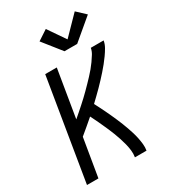

<svg xmlns="http://www.w3.org/2000/svg" viewBox="-233 -1095 1066 1207"><g transform="rotate(-30 300.0 -492.0)"><path d="M32 0 153 -735H237L180 -391Q198 -406 215.5 -421.5Q233 -437 250.5 -452.5Q268 -468 285 -484Q302 -500 318.5 -516.5Q335 -533 351 -549.5Q367 -566 383 -583Q399 -600 414 -618Q429 -636 442.5 -655Q456 -674 468 -693.5Q480 -713 484 -735H577Q573 -711 560.5 -689Q548 -667 533 -646Q518 -625 502 -605Q486 -585 469 -566Q452 -547 434.5 -528Q417 -509 399 -491Q381 -473 362.5 -455Q344 -437 325 -419Q335 -400 345 -380Q355 -360 364.5 -340.5Q374 -321 383 -301Q392 -281 401 -260.5Q410 -240 418 -219.5Q426 -199 433.5 -178Q441 -157 447.5 -135.5Q454 -114 458.5 -92Q463 -70 465.5 -46.5Q468 -23 464 0H380Q384 -25 381 -50Q378 -75 372 -98.5Q366 -122 358.5 -145Q351 -168 342.5 -190Q334 -212 324.5 -234Q315 -256 305 -277.5Q295 -299 285 -320.5Q275 -342 264 -363Q238 -341 212.5 -319Q187 -297 161 -276L115 0ZM330 -799 225 -931 298 -979 384 -854 511 -984 573 -926 422 -799Z"/></g></svg>

Font: Iosevka Curly Extended
Style: Italic
Weight: 400
Width: 7
Italic angle: -9°
Monospace: yes
Designer: Belleve Invis
Foundry: Belleve Invis
Version: Version 11.1.0; ttfautohint (v1.8.3)